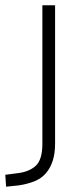

<svg xmlns="http://www.w3.org/2000/svg" viewBox="-74 -512 312 725"><path d="M-51 193 -54 148 -8 142Q36 137 61 114Q86 91 86 31V-492H134V30Q134 68 125 95.5Q116 123 99 142.5Q82 162 56 172.5Q30 183 -3 188Z"/></svg>

Font: Nunito Sans 7pt SemiCondensed ExtraLight
Style: Regular
Weight: 250
Width: 4
Designer: Vernon Adams
Foundry: Vernon Adams
Version: Version 3.101;gftools[0.9.27]